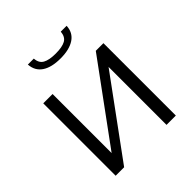

<svg xmlns="http://www.w3.org/2000/svg" viewBox="-196 -846 977 977"><g transform="rotate(-45 292.5 -358.0)"><path d="M439 -716Q437 -669 400.5 -644.5Q364 -620 300 -620Q235 -620 199 -644.5Q163 -669 160 -716H203Q205 -682 229 -668.5Q253 -655 300 -655Q347 -655 370.5 -668Q394 -681 397 -716ZM143 -96 454 -521H509V0H442V-417L137 0H76V-521H143Z"/></g></svg>

Font: IngvarSans
Style: Regular
Weight: 400
Version: Version 1.000